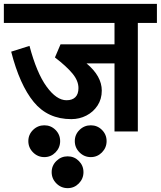

<svg xmlns="http://www.w3.org/2000/svg" viewBox="-40 -682 834 996"><path d="M0 0ZM774 -563H675V0H554V-353H409Q488 -287 488 -212Q488 -168 466 -134.5Q444 -101 408 -82.5Q372 -64 330 -64Q208 -64 135 -153Q62 -242 18 -414L113 -444Q150 -304 201.5 -233Q253 -162 305 -162Q335 -162 351 -178Q367 -194 367 -225Q367 -263 336 -300.5Q305 -338 245 -384L274 -452H554V-563H-20V-662H774ZM190 -32Q224 -32 248 -8Q272 16 272 50Q272 84 248 108.5Q224 133 190 133Q156 133 131.5 108.5Q107 84 107 50Q107 16 131.5 -8Q156 -32 190 -32ZM431 -32Q465 -32 489 -8Q513 16 513 50Q513 84 489 108.5Q465 133 431 133Q397 133 372.5 108.5Q348 84 348 50Q348 16 372.5 -8Q397 -32 431 -32ZM311 129Q345 129 369 153Q393 177 393 211Q393 245 369 269.5Q345 294 311 294Q277 294 252.5 269.5Q228 245 228 211Q228 177 252.5 153Q277 129 311 129Z"/></svg>

Font: MartelSansBold
Style: Bold
Weight: 700
Designer: Dan Reynolds and Mathieu Réguer
Foundry: Dan Reynolds and Mathieu Réguer
Version: Version 1.002; ttfautohint (v1.1) -l 5 -r 5 -G 72 -x 0 -D la